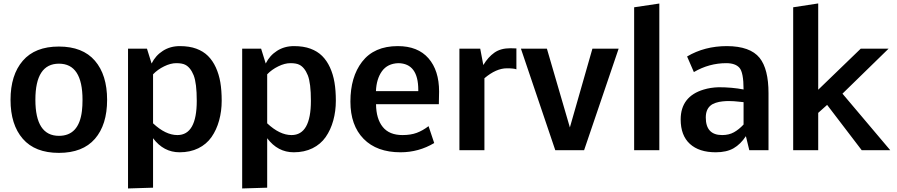

<svg xmlns="http://www.w3.org/2000/svg" viewBox="-20 -856 5110 1094"><path d="M315.9 -82Q429.7 -82 446.8 -223.6Q450.2 -252 450.2 -287.1Q450.2 -493.2 315.9 -493.2Q181.6 -493.2 181.6 -287.6Q181.6 -82 315.9 -82ZM315.4 -590.8Q451.2 -590.8 520.8 -510Q590.3 -429.2 590.3 -287.1Q590.3 -145 520.8 -64.9Q451.2 15.1 315.4 15.1Q179.7 15.1 109.9 -65.2Q40 -145.5 40 -287.1Q40 -428.7 109.9 -509.8Q179.7 -590.8 315.4 -590.8Z M1101.1 -281.7Q1101.1 -381.8 1083.5 -426.8Q1064.9 -472.7 1034.7 -487.3Q1017.1 -496.1 984.6 -496.1Q952.1 -496.1 915.3 -478Q878.4 -460 852.1 -432.6V-153.3Q923.3 -86.4 990.7 -86.4Q1101.1 -86.4 1101.1 -281.7ZM1003.4 11.7Q912.1 11.7 852.1 -68.4V213.4L709.5 217.8V-578.6H817.4L843.8 -494.1Q866.2 -539.6 908.2 -566.4Q950.2 -593.3 1004.6 -593.3Q1059.1 -593.3 1098.6 -578.6Q1138.2 -564 1165 -537.4Q1191.9 -510.7 1209.7 -471.9Q1227.5 -433.1 1235.4 -387.2Q1243.2 -341.3 1243.2 -282Q1243.2 -222.7 1228.5 -169.4Q1213.9 -116.2 1185.3 -75.2Q1156.7 -34.2 1110.1 -11.2Q1063.5 11.7 1003.4 11.7Z M1751.5 -281.7Q1751.5 -381.8 1733.9 -426.8Q1715.3 -472.7 1685.1 -487.3Q1667.5 -496.1 1635 -496.1Q1602.5 -496.1 1565.7 -478Q1528.8 -460 1502.4 -432.6V-153.3Q1573.7 -86.4 1641.1 -86.4Q1751.5 -86.4 1751.5 -281.7ZM1653.8 11.7Q1562.5 11.7 1502.4 -68.4V213.4L1359.9 217.8V-578.6H1467.8L1494.1 -494.1Q1516.6 -539.6 1558.6 -566.4Q1600.6 -593.3 1655 -593.3Q1709.5 -593.3 1749 -578.6Q1788.6 -564 1815.4 -537.4Q1842.3 -510.7 1860.1 -471.9Q1877.9 -433.1 1885.7 -387.2Q1893.6 -341.3 1893.6 -282Q1893.6 -222.7 1878.9 -169.4Q1864.3 -116.2 1835.7 -75.2Q1807.1 -34.2 1760.5 -11.2Q1713.9 11.7 1653.8 11.7Z M2273.4 -86.4Q2320.3 -86.4 2354.5 -99.1Q2388.7 -111.8 2421.9 -137.2L2454.1 -41Q2365.7 11.7 2262.2 11.7Q2127 11.7 2051.8 -64.9Q1976.6 -141.6 1976.6 -277.3Q1976.6 -417.5 2043 -503.9Q2111.8 -593.3 2246.6 -593.3Q2360.8 -593.3 2421.4 -523.9Q2481.9 -454.6 2481.9 -334.5Q2481.9 -297.4 2480.5 -262.2H2122.6Q2123.5 -178.7 2160.9 -132.6Q2198.2 -86.4 2273.4 -86.4ZM2363.3 -343.8Q2363.3 -494.1 2250 -496.1Q2188 -494.1 2156.5 -450.4Q2125 -406.7 2122.1 -336.9H2363.3Z M2868.2 -466.8Q2807.1 -466.8 2740.2 -410.2V0H2597.7V-578.6H2716.3L2733.9 -485.4Q2761.2 -530.8 2796.9 -555.9Q2832.5 -581.1 2887.7 -581.1Q2898.9 -581.1 2922.4 -580.1V-460.9Q2908.7 -466.8 2868.2 -466.8Z M3144 0 2948.2 -578.6H3096.2L3227.1 -129.9L3355.5 -578.6H3504.9L3308.1 0Z M3736.8 0H3593.3V-814.5L3736.8 -835.9Z M4216.8 -346.2Q4216.8 -443.8 4192.9 -470.2Q4169.4 -496.1 4118.2 -496.1Q4020.5 -496.1 3933.6 -445.3L3895 -534.2Q3994.6 -593.3 4121.6 -593.3Q4254.4 -592.8 4308.1 -526.4Q4358.9 -462.9 4358.9 -325.2V0H4249.5L4230 -80.1Q4199.7 -34.2 4159.9 -11.2Q4120.1 11.7 4058.1 11.7Q3963.4 11.7 3910.9 -36.1Q3858.4 -84 3858.4 -175.8Q3858.9 -306.6 3989.7 -345.7Q4027.8 -357.4 4074.7 -358.9Q4150.9 -358.9 4216.8 -346.2ZM4216.8 -273.9 4183.1 -277.3 4161.6 -279.3Q4147 -280.3 4131.6 -280.3Q4116.2 -280.3 4096.7 -278.3Q4077.1 -276.4 4058.3 -270.3Q4039.6 -264.2 4027.8 -253.9Q4001.5 -231.4 4001.5 -186.5Q4001.5 -86.4 4094.7 -86.4Q4133.3 -86.4 4161.9 -102.3Q4190.4 -118.2 4216.8 -146.5Z M4642.1 0H4499.5V-814.5L4642.1 -836.4V-344.7L4884.3 -578.6H5043L4780.3 -322.3L5052.7 0H4890.1L4692.9 -258.3L4642.1 -212.9Z"/></svg>

Font: Dhyana
Style: Bold
Weight: 700
Foundry: Vernon Adams
Version: Version 1.002; ttfautohint (v0.8.51-6076)